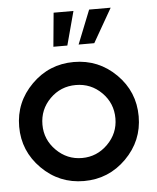

<svg xmlns="http://www.w3.org/2000/svg" viewBox="-51 -727 640 781"><g transform="rotate(-5 269.0 -336.5)"><path d="M184 -545 197 -683H278L241 -545ZM287 -545 342 -683H430L351 -545ZM505 -233Q505 -133 433.5 -61.5Q362 10 261 10Q160 10 88.5 -61.5Q17 -133 17 -233Q17 -333 88.5 -404.5Q160 -476 261 -476Q362 -476 433.5 -405Q505 -334 505 -233ZM410 -233Q410 -295 366.5 -338.5Q323 -382 261 -382Q199 -382 155.5 -338.5Q112 -295 112 -233Q112 -172 156 -128Q200 -84 261 -84Q322 -84 366 -128Q410 -172 410 -233Z"/></g></svg>

Font: Gulax
Style: Regular
Weight: 400
Designer: Morgan Gilbert
Foundry: VTF
Version: Version 1.001;hotconv 1.0.109;makeotfexe 2.5.65596